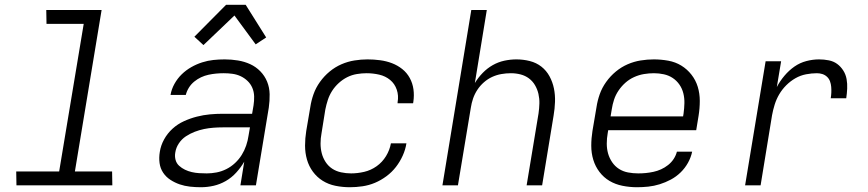

<svg xmlns="http://www.w3.org/2000/svg" viewBox="-20 -777 3640 805"><path d="M451 0H49L48 -58H228L331 -677H175L174 -735H406L294 -58H450Z M822 8Q799 8 776.5 5.5Q754 3 733.5 -4Q713 -11 694.5 -23Q676 -35 664 -53Q652 -71 649 -93.5Q646 -116 650 -140Q654 -167 668 -192.5Q682 -218 703.5 -237.5Q725 -257 751.5 -269Q778 -281 805.5 -288Q833 -295 860 -297.5Q887 -300 914 -300H1037L1043 -335Q1046 -354 1045.5 -373Q1045 -392 1038 -408.5Q1031 -425 1018 -437.5Q1005 -450 989 -457.5Q973 -465 955 -467.5Q937 -470 918 -470Q902 -470 886 -468.5Q870 -467 854 -463.5Q838 -460 823 -453Q808 -446 794.5 -435Q781 -424 772 -409.5Q763 -395 759 -379H695Q699 -403 711.5 -425.5Q724 -448 742 -465.5Q760 -483 782 -495.5Q804 -508 827.5 -515.5Q851 -523 874.5 -525.5Q898 -528 922 -528Q950 -528 977.5 -523.5Q1005 -519 1029 -508Q1053 -497 1071.5 -478Q1090 -459 1100 -434.5Q1110 -410 1110.5 -382Q1111 -354 1107 -326L1053 0H988L1004 -99Q990 -75 970.5 -53.5Q951 -32 926.5 -18Q902 -4 875.5 2Q849 8 822 8ZM847 -50Q867 -50 888 -54Q909 -58 929 -68Q949 -78 965.5 -93.5Q982 -109 993.5 -127.5Q1005 -146 1012 -166.5Q1019 -187 1022 -208L1028 -243H914Q895 -243 875 -241.5Q855 -240 835.5 -236Q816 -232 796.5 -224.5Q777 -217 759.5 -205.5Q742 -194 730 -176Q718 -158 715 -138Q712 -122 716 -107Q720 -92 731 -82Q742 -72 755.5 -65.5Q769 -59 784 -55.5Q799 -52 815 -51Q831 -50 847 -50ZM833 -588 795 -623 928 -757H1010L1096 -620L1052 -591L963 -712Z M1447 8Q1416 8 1386.5 2Q1357 -4 1333 -19Q1309 -34 1292 -57Q1275 -80 1267 -108Q1259 -136 1259 -166.5Q1259 -197 1264 -228L1281 -328Q1285 -355 1294.5 -382Q1304 -409 1321.5 -433.5Q1339 -458 1362 -477Q1385 -496 1411.5 -507.5Q1438 -519 1466 -523.5Q1494 -528 1521 -528Q1547 -528 1573.5 -524.5Q1600 -521 1623.5 -512Q1647 -503 1666.5 -487.5Q1686 -472 1698 -450Q1710 -428 1713.5 -402.5Q1717 -377 1713 -350L1712 -344H1647V-348Q1652 -376 1643.5 -401Q1635 -426 1615.5 -442Q1596 -458 1570 -464Q1544 -470 1517 -470Q1497 -470 1476 -466.5Q1455 -463 1436 -453.5Q1417 -444 1400.5 -429Q1384 -414 1372.5 -396Q1361 -378 1354.5 -358Q1348 -338 1344 -318L1328 -218Q1324 -197 1324 -175.5Q1324 -154 1329 -134.5Q1334 -115 1345 -98Q1356 -81 1372.5 -70Q1389 -59 1410 -54.5Q1431 -50 1452 -50Q1479 -50 1507 -56.5Q1535 -63 1559 -80Q1583 -97 1598.5 -122.5Q1614 -148 1619 -176H1684Q1680 -150 1668.5 -124.5Q1657 -99 1640 -77Q1623 -55 1600 -38Q1577 -21 1552 -10.5Q1527 0 1500 4Q1473 8 1447 8Z M1835 0 1956 -735H2021L1971 -429Q1985 -452 2004 -471.5Q2023 -491 2046 -504Q2069 -517 2094.5 -522.5Q2120 -528 2145 -528Q2174 -528 2201.5 -521Q2229 -514 2250 -497.5Q2271 -481 2284 -457Q2297 -433 2302.5 -406Q2308 -379 2307 -350Q2306 -321 2301 -292L2253 0H2188L2238 -302Q2241 -323 2241.5 -343.5Q2242 -364 2237.5 -383.5Q2233 -403 2223 -420Q2213 -437 2197.5 -448.5Q2182 -460 2162.5 -465Q2143 -470 2122 -470Q2102 -470 2082 -466.5Q2062 -463 2043.5 -454.5Q2025 -446 2009 -432Q1993 -418 1981.5 -400.5Q1970 -383 1963.5 -364Q1957 -345 1954 -325L1900 0Z M2651 8Q2620 8 2590 2Q2560 -4 2535.5 -18.5Q2511 -33 2493.5 -56Q2476 -79 2467.5 -107Q2459 -135 2459 -166Q2459 -197 2464 -228L2481 -328Q2485 -355 2494.5 -382Q2504 -409 2521.5 -433.5Q2539 -458 2562 -477Q2585 -496 2611.5 -507.5Q2638 -519 2666 -523.5Q2694 -528 2721 -528Q2752 -528 2782 -522.5Q2812 -517 2836.5 -502Q2861 -487 2879 -464Q2897 -441 2905.5 -413Q2914 -385 2914 -354Q2914 -323 2909 -292L2899 -231H2530L2528 -219Q2524 -197 2524 -175Q2524 -153 2529.5 -133.5Q2535 -114 2546.5 -97Q2558 -80 2575 -69Q2592 -58 2613 -54Q2634 -50 2656 -50Q2672 -50 2687.5 -51.5Q2703 -53 2719.5 -56.5Q2736 -60 2751.5 -67Q2767 -74 2781 -85Q2795 -96 2804.5 -110.5Q2814 -125 2818 -141H2882Q2877 -117 2864.5 -94.5Q2852 -72 2833.5 -54Q2815 -36 2792.5 -24Q2770 -12 2746 -4.5Q2722 3 2698 5.5Q2674 8 2651 8ZM2540 -289H2844L2846 -301Q2849 -323 2849.5 -344.5Q2850 -366 2845 -386Q2840 -406 2828.5 -422.5Q2817 -439 2800.5 -450Q2784 -461 2763.5 -465.5Q2743 -470 2722 -470Q2701 -470 2680 -466.5Q2659 -463 2639 -454Q2619 -445 2602.5 -430.5Q2586 -416 2573.5 -397.5Q2561 -379 2554.5 -359Q2548 -339 2545 -319Z M3104 0 3190 -520H3255L3237 -412Q3250 -437 3269 -459.5Q3288 -482 3311 -498Q3334 -514 3361 -521Q3388 -528 3414 -528Q3435 -528 3455 -524Q3475 -520 3490 -509Q3505 -498 3515.5 -481.5Q3526 -465 3529.5 -445.5Q3533 -426 3532 -405.5Q3531 -385 3528 -365H3463Q3465 -377 3465.5 -389Q3466 -401 3465 -413Q3464 -425 3460 -436Q3456 -447 3447.5 -455Q3439 -463 3428 -466.5Q3417 -470 3405 -470Q3383 -470 3359.5 -465.5Q3336 -461 3315 -449Q3294 -437 3276.5 -419.5Q3259 -402 3247 -381.5Q3235 -361 3228 -338.5Q3221 -316 3217 -294L3169 0Z"/></svg>

Font: Iosevka Light Extended Oblique
Style: Regular
Weight: 300
Width: 7
Italic angle: -9°
Monospace: yes
Designer: Belleve Invis
Foundry: Belleve Invis
Version: Version 32.5.0; ttfautohint (v1.8.4)